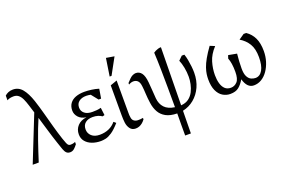

<svg xmlns="http://www.w3.org/2000/svg" viewBox="-111 -1106 2611 1735"><g transform="rotate(-20 1194.0 -238.5)"><path d="M33 0 208 -440 184 -517Q173 -553 160 -581Q147 -609 128 -624.5Q109 -640 81 -640Q65 -640 48.5 -637Q32 -634 18 -625V-670Q31 -683 51 -691.5Q71 -700 96 -700Q150 -700 185.5 -657Q221 -614 248 -534Q269 -470 287.5 -401Q306 -332 325 -263.5Q344 -195 365 -131Q376 -99 383 -82Q390 -65 398 -59Q406 -53 418 -53Q426 -53 438 -55Q450 -57 463 -63V-41Q447 -19 430 -4.5Q413 10 391 10Q369 10 356 -2.5Q343 -15 333 -42.5Q323 -70 309 -113Q287 -178 266.5 -248Q246 -318 227 -380Q189 -292 154.5 -192Q120 -92 91 0Z M687 10Q641 10 602.5 -4.5Q564 -19 541 -47Q518 -75 518 -115Q518 -163 549 -196.5Q580 -230 636 -237Q587 -244 561.5 -273Q536 -302 536 -337Q536 -378 556 -405.5Q576 -433 612 -446.5Q648 -460 696 -460Q728 -460 765 -455Q802 -450 833 -440L818 -350H794L742 -415Q733 -417 722.5 -418.5Q712 -420 700 -420Q656 -420 629.5 -399.5Q603 -379 603 -341Q603 -307 629.5 -285.5Q656 -264 704 -264Q724 -264 744.5 -265.5Q765 -267 787 -273L796 -200L776 -195Q761 -206 739 -213Q717 -220 688 -220Q644 -220 617.5 -198.5Q591 -177 591 -136Q591 -98 619 -72.5Q647 -47 697 -47Q745 -47 784 -64Q823 -81 851 -115L872 -97Q827 -46 793 -23.5Q759 -1 733 4.5Q707 10 687 10Z M1021 11Q987 11 968.5 -13Q950 -37 945 -72Q943 -88 942 -106Q941 -124 941 -143V-433L1006 -456V-146Q1006 -135 1006.5 -121.5Q1007 -108 1010 -95Q1014 -74 1029.5 -63.5Q1045 -53 1066 -53Q1076 -53 1087 -53.5Q1098 -54 1114 -57V-43Q1101 -25 1086 -13Q1071 -1 1055 5Q1039 11 1021 11ZM959 -511 985 -681 1063 -668 977 -511Z M1418 223Q1418 176 1418 122.5Q1418 69 1419 11Q1353 10 1312 -12.5Q1271 -35 1249.5 -73.5Q1228 -112 1221 -162Q1214 -211 1212 -253Q1210 -295 1206 -327Q1202 -365 1186 -381Q1170 -397 1144 -397Q1123 -397 1099 -383V-398Q1135 -439 1154.5 -449.5Q1174 -460 1190 -460Q1224 -460 1245 -432.5Q1266 -405 1272 -342Q1276 -307 1278 -267Q1280 -227 1284 -183Q1289 -128 1321.5 -93Q1354 -58 1419 -49Q1419 -141 1418.5 -234.5Q1418 -328 1416.5 -415.5Q1415 -503 1411 -576Q1419 -582 1431 -588Q1443 -594 1457 -598Q1471 -602 1485 -602L1477 -46Q1522 -49 1551.5 -71Q1581 -93 1598 -126.5Q1615 -160 1622.5 -196.5Q1630 -233 1630 -265Q1630 -310 1621.5 -354Q1613 -398 1599 -430L1636 -466H1661Q1670 -440 1676 -408Q1682 -376 1685.5 -343.5Q1689 -311 1689 -284Q1689 -208 1661 -147Q1633 -86 1585 -46.5Q1537 -7 1476 6L1473 223Z M1931 10Q1892 10 1859 -10.5Q1826 -31 1806.5 -73.5Q1787 -116 1787 -182Q1787 -205 1790.5 -231.5Q1794 -258 1805.5 -291.5Q1817 -325 1840.5 -367Q1864 -409 1903 -463L1949 -444Q1894 -385 1875.5 -322Q1857 -259 1857 -198Q1857 -154 1867 -118Q1877 -82 1898.5 -61.5Q1920 -41 1955 -41Q1990 -41 2015.5 -68Q2041 -95 2041 -164Q2041 -207 2036 -240Q2031 -273 2021 -297L2031 -327L2112 -312Q2108 -277 2106 -241Q2104 -205 2104 -171Q2104 -121 2118 -94Q2132 -67 2153 -57.5Q2174 -48 2194 -48Q2237 -48 2262 -91.5Q2287 -135 2287 -215Q2287 -295 2257.5 -343.5Q2228 -392 2176 -423L2228 -459H2253Q2299 -428 2323 -378Q2347 -328 2347 -252Q2347 -200 2332.5 -153Q2318 -106 2292.5 -69Q2267 -32 2232.5 -11Q2198 10 2158 10Q2126 10 2103.5 -12.5Q2081 -35 2068 -81Q2043 -38 2013 -14Q1983 10 1931 10Z"/></g></svg>

Font: Ancizar Serif Light
Style: Regular
Weight: 300
Designer: Cesar Puertas, Viviana Monsalve, Julian Moncada, Julian Prieto, Jose Castro, Felipe Aragon, Mariel Hernandez, Sara Alarc
Version: Version 8.100